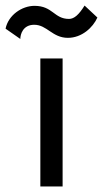

<svg xmlns="http://www.w3.org/2000/svg" viewBox="-55 -670 370 690"><path d="M-35 -567 18 -530C18 -546 27 -581 68 -581C114 -581 133 -534 189 -534C239 -534 279 -571 295 -607L249 -650C229 -618 212 -602 193 -602C139 -602 135 -649 69 -649C24 -649 -25 -616 -35 -567ZM90 -460V0H170V-460Z"/></svg>

Font: Jost
Style: Regular
Weight: 400
Version: Version 3.710